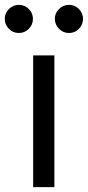

<svg xmlns="http://www.w3.org/2000/svg" viewBox="-62 -766 360 786"><path d="M73.7 0V-539.1H160.6V0ZM220.7 -630.9Q196.8 -630.9 179.7 -647.9Q162.6 -665 162.6 -689Q162.6 -712.4 179.7 -729.2Q196.8 -746.1 220.7 -746.1Q244.1 -746.1 261 -729.2Q277.8 -712.4 277.8 -689Q277.8 -665 261 -647.9Q244.1 -630.9 220.7 -630.9ZM15.1 -630.9Q-8.8 -630.9 -25.6 -647.9Q-42.5 -665 -42.5 -689Q-42.5 -712.4 -25.4 -729.2Q-8.3 -746.1 15.1 -746.1Q39.1 -746.1 55.9 -729.2Q72.8 -712.4 72.8 -689Q72.8 -665 55.9 -647.9Q39.1 -630.9 15.1 -630.9Z"/></svg>

Font: Inter 18pt
Style: Regular
Weight: 400
Designer: Rasmus Andersson
Foundry: rsms
Version: Version 4.001;git-66647c0bb